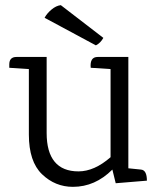

<svg xmlns="http://www.w3.org/2000/svg" viewBox="-20 -710 612 745"><path d="M352 -534 153 -641Q162 -658 180 -673Q198 -688 216 -690L381 -563Q370 -543 352 -534ZM16 -460Q16 -489 44 -489H161V-194Q161 -120 192 -82.5Q223 -45 284.5 -45Q346 -45 409 -100V-442L332 -447Q328 -489 359 -489H478V-57L527 -52Q550 -50 550 -9L429 1L416 -52Q349 15 263 15Q194 15 143 -34Q92 -83 92 -188V-442L16 -447Z"/></svg>

Font: Karma
Style: Regular
Weight: 400
Designer: Joana Correia
Foundry: Indian Type Foundry
Version: Version 1.202;PS 1.0;hotconv 1.0.78;makeotf.lib2.5.61930; tt